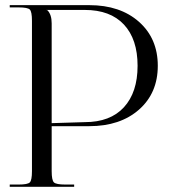

<svg xmlns="http://www.w3.org/2000/svg" viewBox="-20 -722 654 742"><path d="M179.7 -246.1 307.6 -250Q406.2 -250 459 -307.6Q511.7 -365.2 511.7 -467.8Q511.7 -570.3 459 -627Q406.2 -683.6 307.6 -683.6H158.2L163.1 -682.6Q179.7 -666 179.7 -631.8ZM103.5 -60.5V-641.6Q103.5 -676.8 95.2 -685.1Q86.9 -693.4 51.8 -693.4H17.6V-702.1H325.2Q444.3 -702.1 517.1 -637.7Q589.8 -573.2 589.8 -467.8Q589.8 -362.3 517.1 -298.3Q444.3 -234.4 325.2 -234.4H179.7V-60.5Q179.7 -25.4 188.5 -17.1Q197.3 -8.8 232.4 -8.8H266.6V0H17.6V-8.8H51.8Q86.9 -8.8 95.2 -17.1Q103.5 -25.4 103.5 -60.5Z"/></svg>

Font: FoglihtenNo07
Style: Regular
Weight: 500
Designer: gluk (gluksza@wp.pl)
Foundry: gluk (gluksza@wp.pl)
Version: Version 0.871